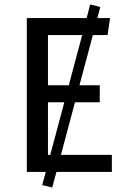

<svg xmlns="http://www.w3.org/2000/svg" viewBox="-20 -770 575 860"><path d="M252.9 -76.2H481V0H232.9L213.9 69.8L168.9 59.1L185.1 0H100.1V-689H368.2L383.8 -750L429.2 -738.8L416 -689H473.1L461.9 -612.8H396L335.9 -388.2H426.8V-312H315.9ZM194.8 -612.8V-388.2H288.1L348.1 -612.8ZM194.8 -76.2H205.1L268.1 -312H194.8Z"/></svg>

Font: FiraGO
Style: Regular
Weight: 400
Designer: bBox Type
Foundry: bBox Type GmbH
Version: Version 1.001;PS 001.001;hotconv 1.0.88;makeotf.lib2.5.64775